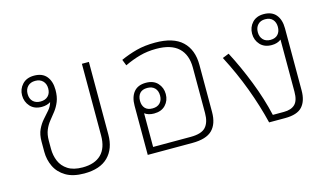

<svg xmlns="http://www.w3.org/2000/svg" viewBox="-71 -779 1727 1007"><g transform="rotate(-15 792.5 -275.5)"><path d="M281 8Q220 8 181.5 -15Q143 -38 125 -75.5Q107 -113 107 -156V-212Q107 -250 119.5 -276.5Q132 -303 149.5 -322.5Q167 -342 182.5 -360Q198 -378 204 -400Q184 -387 156 -387Q116 -387 93.5 -412Q71 -437 71 -472Q71 -506 94 -531Q117 -556 158 -556Q203 -556 225.5 -528.5Q248 -501 248 -455Q248 -418 237.5 -392Q227 -366 211.5 -346Q196 -326 180.5 -307Q165 -288 155 -264Q145 -240 145 -206V-162Q145 -126 158 -95Q171 -64 201 -44.5Q231 -25 281 -25Q347 -25 382 -59.5Q417 -94 417 -162V-551H455V-157Q455 -80 411 -36Q367 8 281 8ZM157 -416Q183 -416 198 -431Q213 -446 213 -472Q213 -497 198 -512.5Q183 -528 157 -528Q131 -528 116 -512.5Q101 -497 101 -472Q101 -446 116 -431Q131 -416 157 -416Z M1011 -386V-130Q1011 -66 978 -33Q945 0 869 0H627V-267Q627 -314 649 -341Q671 -368 715 -368Q756 -368 778.5 -343.5Q801 -319 801 -284Q801 -249 778.5 -225Q756 -201 716 -201Q685 -201 665 -216V-33H869Q928 -33 951 -58.5Q974 -84 974 -134V-381Q974 -451 934 -488.5Q894 -526 813 -526Q765 -526 723.5 -514.5Q682 -503 640 -483L627 -516Q669 -535 714 -547Q759 -559 816 -559Q915 -559 963 -513.5Q1011 -468 1011 -386ZM715 -229Q741 -229 755.5 -244Q770 -259 770 -284Q770 -310 755.5 -325Q741 -340 715 -340Q688 -340 674.5 -325Q661 -310 661 -284Q661 -259 674.5 -244Q688 -229 715 -229Z M1494 -118Q1494 -61 1466.5 -30.5Q1439 0 1373 0H1286Q1263 -95 1226.5 -193Q1190 -291 1139 -389L1174 -403Q1219 -317 1256.5 -221Q1294 -125 1315 -33H1375Q1415 -33 1435.5 -53Q1456 -73 1456 -121V-404Q1436 -388 1405 -388Q1365 -388 1342.5 -412.5Q1320 -437 1320 -472Q1320 -507 1342.5 -531.5Q1365 -556 1405 -556Q1449 -556 1471.5 -529Q1494 -502 1494 -455ZM1405 -416Q1432 -416 1446 -431.5Q1460 -447 1460 -472Q1460 -497 1446 -512.5Q1432 -528 1405 -528Q1380 -528 1365.5 -512.5Q1351 -497 1351 -472Q1351 -447 1365.5 -431.5Q1380 -416 1405 -416Z"/></g></svg>

Font: Noto Sans Thai Looped ExtLight
Style: Regular
Weight: 200
Designer: Sasikarn Vongin, Ben Mitchell
Foundry: The Fontpad Ltd
Version: Version 1.00